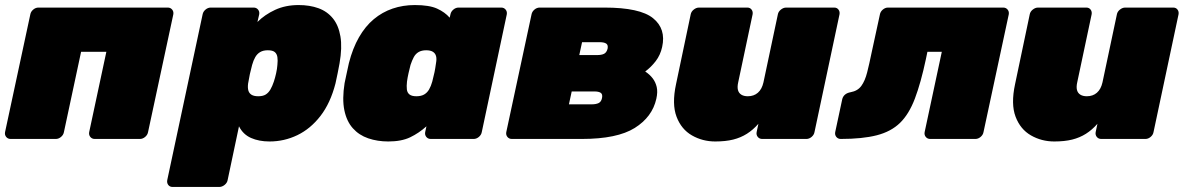

<svg xmlns="http://www.w3.org/2000/svg" viewBox="-25 -550 4688 760"><path d="M17 0Q6 0 -0.5 -8Q-7 -16 -5 -27L95 -493Q97 -504 106.5 -512Q116 -520 127 -520H639Q650 -520 656.5 -512Q663 -504 661 -493L561 -27Q559 -16 549.5 -8Q540 0 529 0H350Q339 0 332.5 -8Q326 -16 328 -27L396 -345H296L228 -27Q226 -16 216.5 -8Q207 0 196 0Z M658 190Q647 190 641 182Q635 174 637 163L777 -493Q779 -504 788.5 -512Q798 -520 809 -520H979Q990 -520 996.5 -512Q1003 -504 1001 -493L994 -463Q1023 -492 1064 -511Q1105 -530 1157 -530Q1201 -530 1235.5 -517.5Q1270 -505 1292.5 -477.5Q1315 -450 1322.5 -406Q1330 -362 1319 -299Q1315 -277 1311.5 -260Q1308 -243 1303 -220Q1283 -142 1243.5 -91Q1204 -40 1152 -15Q1100 10 1042 10Q1000 10 968.5 -4Q937 -18 921 -50L876 163Q874 174 864 182Q854 190 843 190ZM997 -169Q1016 -169 1027 -176Q1038 -183 1045.5 -196Q1053 -209 1059 -227Q1064 -242 1068 -260Q1072 -278 1073 -293Q1075 -311 1073 -324Q1071 -337 1062.5 -344Q1054 -351 1035 -351Q1017 -351 1005 -344Q993 -337 985.5 -324Q978 -311 973 -293Q967 -271 964 -256.5Q961 -242 957 -219Q955 -203 958 -192Q961 -181 970.5 -175Q980 -169 997 -169Z M1512 10Q1469 10 1432.5 -2.5Q1396 -15 1371.5 -42.5Q1347 -70 1338 -114Q1329 -158 1339 -221Q1344 -244 1347.5 -261Q1351 -278 1356 -300Q1371 -359 1396 -402.5Q1421 -446 1454.5 -474Q1488 -502 1529 -516Q1570 -530 1617 -530Q1674 -530 1705 -516Q1736 -502 1755 -480L1758 -493Q1760 -504 1769.5 -512Q1779 -520 1790 -520H1959Q1970 -520 1976.5 -512Q1983 -504 1981 -493L1882 -27Q1880 -16 1870.5 -8Q1861 0 1850 0H1680Q1669 0 1662.5 -8Q1656 -16 1658 -27L1663 -50Q1633 -23 1598.5 -6.5Q1564 10 1512 10ZM1623 -169Q1642 -169 1654 -176Q1666 -183 1673.5 -196Q1681 -209 1686 -227Q1692 -250 1695 -264.5Q1698 -279 1701 -301Q1704 -317 1701 -328Q1698 -339 1688.5 -345Q1679 -351 1662 -351Q1644 -351 1632 -344Q1620 -337 1613 -324Q1606 -311 1600 -293Q1596 -278 1592 -260Q1588 -242 1586 -227Q1584 -209 1585.5 -196Q1587 -183 1596 -176Q1605 -169 1623 -169Z M2001 0Q1990 0 1983.5 -8Q1977 -16 1979 -27L2079 -493Q2081 -504 2090.5 -512Q2100 -520 2111 -520H2368Q2508 -520 2560 -478Q2612 -436 2596 -364Q2589 -332 2570.5 -308Q2552 -284 2529 -267Q2547 -255 2558.5 -240Q2570 -225 2574.5 -205.5Q2579 -186 2573 -159Q2557 -87 2487.5 -43.5Q2418 0 2278 0ZM2227 -137H2317Q2334 -137 2344.5 -142Q2355 -147 2358 -162Q2361 -177 2353 -182.5Q2345 -188 2328 -188H2238ZM2268 -332H2338Q2356 -332 2366 -337Q2376 -342 2380 -357Q2383 -372 2374.5 -377.5Q2366 -383 2349 -383H2279Z M2806 10Q2756 10 2714 -14Q2672 -38 2653 -88Q2634 -138 2651 -217L2709 -493Q2711 -504 2721 -512Q2731 -520 2742 -520H2933Q2944 -520 2950 -512Q2956 -504 2954 -493L2897 -224Q2893 -206 2896 -194Q2899 -182 2909 -175.5Q2919 -169 2935 -169Q2959 -169 2975 -183Q2991 -197 2997 -224L3054 -493Q3056 -504 3066 -512Q3076 -520 3087 -520H3277Q3288 -520 3294 -512Q3300 -504 3298 -493L3199 -27Q3197 -16 3187.5 -8Q3178 0 3167 0H2992Q2981 0 2974.5 -8Q2968 -16 2970 -27L2977 -60Q2956 -36 2931.5 -20.5Q2907 -5 2877 2.5Q2847 10 2806 10Z M3303 0Q3292 0 3285.5 -8Q3279 -16 3281 -27L3309 -158Q3315 -180 3342 -185Q3370 -190 3384.5 -210Q3399 -230 3407.5 -263.5Q3416 -297 3425 -341L3458 -493Q3460 -504 3469.5 -512Q3479 -520 3490 -520H3946Q3957 -520 3963.5 -512Q3970 -504 3968 -493L3868 -27Q3866 -16 3856.5 -8Q3847 0 3836 0H3657Q3646 0 3639.5 -8Q3633 -16 3635 -27L3703 -345H3646L3640 -316Q3620 -222 3596.5 -160Q3573 -98 3537.5 -63.5Q3502 -29 3445.5 -14.5Q3389 0 3303 0Z M4148 10Q4098 10 4056 -14Q4014 -38 3995 -88Q3976 -138 3993 -217L4051 -493Q4053 -504 4063 -512Q4073 -520 4084 -520H4275Q4286 -520 4292 -512Q4298 -504 4296 -493L4239 -224Q4235 -206 4238 -194Q4241 -182 4251 -175.5Q4261 -169 4277 -169Q4301 -169 4317 -183Q4333 -197 4339 -224L4396 -493Q4398 -504 4408 -512Q4418 -520 4429 -520H4619Q4630 -520 4636 -512Q4642 -504 4640 -493L4541 -27Q4539 -16 4529.5 -8Q4520 0 4509 0H4334Q4323 0 4316.5 -8Q4310 -16 4312 -27L4319 -60Q4298 -36 4273.5 -20.5Q4249 -5 4219 2.5Q4189 10 4148 10Z"/></svg>

Font: Rubik Black
Style: Italic
Weight: 900
Italic angle: -12°
Designer: Hubert and Fischer
Foundry: Hubert and Fischer
Version: Version 2.300;gftools[0.9.30]